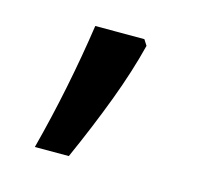

<svg xmlns="http://www.w3.org/2000/svg" viewBox="-52 -171 371 355"><g transform="rotate(15 134.0 6.5)"><path d="M41 129Q57 68 69.5 6.5Q82 -55 91 -116H185L192 -105Q179 -53 157 5.5Q135 64 106 129Z"/></g></svg>

Font: Noto Naskh Arabic
Style: Bold
Weight: 700
Designer: Monotype Design Team, David Williams, Mohamad Dakak and Nizar Qandah
Foundry: Monotype Imaging Inc.
Version: Version 2.016